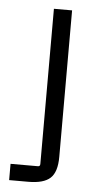

<svg xmlns="http://www.w3.org/2000/svg" viewBox="-49 -667 362 705"><g transform="rotate(5 132.0 -314.5)"><path d="M188 -635V-95Q188 -39 163.5 -16.5Q139 6 83 6H12V-54H113Q121 -54 121 -63V-635Z"/></g></svg>

Font: Gemunu Libre Light
Style: Regular
Weight: 300
Designer: Puspanada Ekanayake, Sola Matas, Pathum Egodawatta, Kosala Senevirathne
Foundry: mooniak
Version: Version 1.100